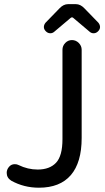

<svg xmlns="http://www.w3.org/2000/svg" viewBox="-20 -877 495 908"><path d="M187.5 -749Q187.5 -759.8 195.3 -769.5L261.7 -837.9Q280.3 -857.4 301.8 -857.4H338.9Q360.4 -857.4 378.9 -837.9L445.3 -769.5Q453.1 -759.8 453.1 -749Q453.1 -738.3 443.8 -729Q434.6 -719.7 422.9 -719.7Q412.1 -719.7 404.3 -726.6L328.1 -791Q325.2 -794.9 320.3 -794.9Q316.4 -794.9 312.5 -791L236.3 -726.6Q228.5 -719.7 217.8 -719.7Q206.1 -719.7 196.8 -729Q187.5 -738.3 187.5 -749ZM33.2 -22.5Q11.7 -36.1 11.7 -59.6Q11.7 -75.2 22.5 -87.9Q33.2 -100.6 49.8 -100.6Q60.5 -100.6 67.4 -96.7Q111.3 -75.2 158.2 -75.2Q214.8 -75.2 245.1 -107.4Q275.4 -139.6 275.4 -218.8V-641.6Q275.4 -660.2 288.6 -673.8Q301.8 -687.5 320.3 -687.5Q338.9 -687.5 352.5 -673.8Q366.2 -660.2 366.2 -641.6V-224.6Q366.2 -108.4 314.9 -48.8Q263.7 10.7 164.1 10.7Q92.8 10.7 33.2 -22.5Z"/></svg>

Font: jf-openhuninn-1.0
Style: Regular
Weight: 400
Designer: [Kosugi Maru]
      Designed by Motoya company      

      [Varela Round]
      Joe Prince(Latin component); Avraham Co
Foundry: justfont CO.,LTD.
Version: 1.0